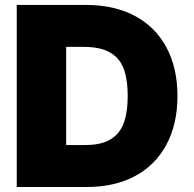

<svg xmlns="http://www.w3.org/2000/svg" viewBox="-20 -747 773 767"><path d="M326.7 0H46.9V-727.3H323.9Q435.4 -727.3 517.8 -683.9Q600.1 -640.6 644.5 -558.4Q688.9 -476.2 688.9 -363.6Q688.9 -251.1 644.7 -168.9Q600.5 -86.6 518.8 -43.3Q437.1 0 326.7 0ZM244.3 -167.6H319.6Q361.9 -167.6 392 -177Q422.2 -186.4 445 -208.5Q467.7 -230.5 478.9 -269Q490.1 -307.5 490.1 -363.6Q490.1 -419.7 478.9 -458.3Q467.7 -496.8 444.4 -518.8Q421.2 -540.8 389.7 -550.2Q358.3 -559.7 313.9 -559.7H244.3Z"/></svg>

Font: Karasuma Gothic
Style: Black
Weight: 900
Designer: Rasmus Andersson / Ryoko Nishizuka
Foundry: Genbu
Version: Version 1.00